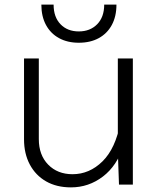

<svg xmlns="http://www.w3.org/2000/svg" viewBox="-20 -799 690 831"><path d="M148 -546V-197Q148 -128 188.5 -86.5Q229 -45 294 -45Q367 -45 423.5 -100.5Q480 -156 501 -268L514 -168Q487 -82 425.5 -35Q364 12 287 12Q225 12 179.5 -14Q134 -40 109 -87Q84 -134 84 -196V-546ZM555 -546V0H495L490 -141V-546ZM321 -614Q272 -614 235.5 -634Q199 -654 179 -691Q159 -728 159 -779H212Q212 -725 242 -694Q272 -663 321 -663Q370 -663 400.5 -694Q431 -725 431 -779H484Q484 -728 464 -691Q444 -654 407.5 -634Q371 -614 321 -614Z"/></svg>

Font: Azeret Mono ExtraLight
Style: Regular
Weight: 250
Designer: Martin Vácha
Foundry: Displaay
Version: Version 1.002